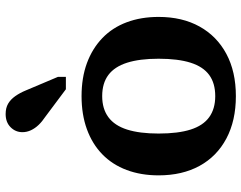

<svg xmlns="http://www.w3.org/2000/svg" viewBox="-110 -756 877 698"><g transform="rotate(-90 329.0 -406.5)"><path d="M617 -269Q617 -183 582 -120Q547 -57 482.5 -22.5Q418 12 329 12Q240 12 175 -22.5Q110 -57 75.5 -120Q41 -183 41 -269Q41 -333 60.5 -385Q80 -437 117.5 -473.5Q155 -510 208.5 -529.5Q262 -549 329 -549Q396 -549 449 -529.5Q502 -510 540 -473.5Q578 -437 597.5 -385Q617 -333 617 -269ZM193 -269Q193 -198 207.5 -152.5Q222 -107 252.5 -85Q283 -63 329 -63Q376 -63 406 -85Q436 -107 450.5 -152.5Q465 -198 465 -269Q465 -338 450.5 -383.5Q436 -429 406 -451.5Q376 -474 329 -474Q283 -474 252.5 -451.5Q222 -429 207.5 -383.5Q193 -338 193 -269ZM350 -751 399 -635V-606H354L255 -680Q237 -692 224.5 -705Q212 -718 205 -733Q198 -748 198 -764Q198 -789 216 -807Q234 -825 264 -825Q286 -825 301.5 -816Q317 -807 329 -790Q341 -773 350 -751Z"/></g></svg>

Font: Roboto Serif SemiBold
Style: Regular
Weight: 600
Designer: Greg Gazdowicz
Foundry: Commercial Type
Version: Version 1.008